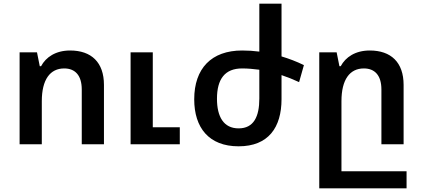

<svg xmlns="http://www.w3.org/2000/svg" viewBox="-20 -780 2284 1038"><path d="M86 0H206V-233C206 -350 251 -410 327 -410C386 -410 422 -373 422 -296V0H542V-321C542 -443 474 -507 359 -507C281 -507 228 -471 202 -422H195L180 -497H86ZM686 0H952V-92H806V-497H686Z M1502 -244V-374C1535 -363 1567 -350 1597 -336L1623 -428C1582 -448 1542 -463 1502 -475V-760H1382V-501C1352 -505 1321 -507 1289 -507C1123 -507 1030 -410 1030 -243C1030 -90 1109 11 1270 11C1431 11 1502 -91 1502 -244ZM1153 -246C1153 -353 1196 -410 1289 -410C1320 -410 1351 -407 1382 -403V-247C1382 -150 1352 -86 1270 -86C1189 -86 1153 -149 1153 -246Z M2178 146H1826V-233C1826 -350 1871 -410 1947 -410C2006 -410 2042 -373 2042 -296V0H2162V-321C2162 -443 2094 -507 1979 -507C1901 -507 1848 -471 1822 -422H1815L1800 -497H1706V238H2178Z"/></svg>

Font: Noto Sans Armenian Semi
Style: Regular
Weight: 600
Designer: Monotype Design Team
Foundry: Monotype Imaging Inc.
Version: Version 1.901